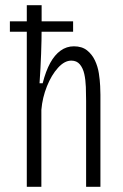

<svg xmlns="http://www.w3.org/2000/svg" viewBox="-20 -718 471 738"><path d="M18 -636H261V-596H18ZM83 0V-360V-698H140V-609Q140 -588 139.5 -563Q139 -538 138 -511Q137 -484 135.5 -455.5Q134 -427 132 -398H144Q156 -445 173 -476Q190 -507 213 -523.5Q236 -540 264 -540Q295 -540 314.5 -524.5Q334 -509 345 -485.5Q356 -462 360 -436Q364 -410 365 -387.5Q366 -365 366 -354V0H311V-330Q311 -356 310 -383.5Q309 -411 304 -433.5Q299 -456 287 -470.5Q275 -485 254 -485Q228 -485 203 -457.5Q178 -430 160.5 -386.5Q143 -343 139 -296V0Z"/></svg>

Font: Bricolage Grotesque Condensed ExtraLight
Style: Regular
Weight: 250
Width: 3
Designer: Mathieu Triay
Foundry: Atelier Triay
Version: Version 1.000;gftools[0.9.30]